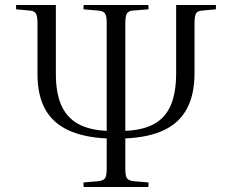

<svg xmlns="http://www.w3.org/2000/svg" viewBox="-20 -743 922 763"><path d="M312 0V-18L370 -23Q391 -25 397.5 -35Q404 -45 404 -73V-193Q312 -197 250.5 -226Q189 -255 159 -310Q129 -365 129 -448V-650Q129 -679 122.5 -689.5Q116 -700 98 -701L44 -706V-723H202V-449Q202 -374 223.5 -325Q245 -276 290 -251Q335 -226 404 -223V-654Q404 -680 397 -690Q390 -700 369 -701L312 -706V-723H570V-706L509 -701Q491 -700 484.5 -689.5Q478 -679 478 -651V-223Q549 -226 593.5 -251Q638 -276 659 -325.5Q680 -375 680 -453V-723H838V-706L784 -701Q765 -700 759 -689.5Q753 -679 753 -651V-452Q753 -368 723 -311.5Q693 -255 632 -226Q571 -197 478 -193V-72Q478 -45 484.5 -35Q491 -25 511 -23L570 -18V0Z"/></svg>

Font: Literata 60pt Light
Style: Regular
Weight: 300
Designer: Latin by Veronika Burian and Jose Scaglione. Greek by Irene Vlachou. Cyrillic by Vera Evstafieva.
Foundry: TypeTogether
Version: Version 3.103;gftools[0.9.29]